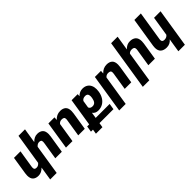

<svg xmlns="http://www.w3.org/2000/svg" viewBox="195 -1991 3436 3436"><g transform="rotate(-45 1913.0 -273.5)"><path d="M832.5 -391.6Q832.5 -364.3 827.6 -335L774.4 0H609.4L662.1 -332.5Q664.6 -350.6 664.6 -360.8Q664.6 -390.1 651.4 -400.6Q638.2 -411.1 611.3 -411.1Q588.4 -411.1 569.6 -401.1Q550.8 -391.1 531.7 -369.1L441.4 203.1H276.9L317.9 -56.2Q286.6 -24.4 252.2 -7.3Q217.8 9.8 176.8 9.8Q110.4 9.8 72.3 -24.9Q34.2 -59.6 34.2 -136.2Q34.2 -163.6 39.1 -193.4L91.8 -528.3H256.8L204.1 -195.8Q201.7 -177.7 201.7 -167.5Q201.7 -138.2 214.8 -127.7Q228 -117.2 254.9 -117.2Q277.8 -117.2 296.9 -127.4Q315.9 -137.7 334 -159.2L427.7 -750H592.3L548.3 -471.7Q579.6 -503.9 613.8 -521Q647.9 -538.1 689.5 -538.1Q755.9 -538.1 794.2 -503.2Q832.5 -468.3 832.5 -391.6Z M1103 -373.5 1043.9 0H879.4L962.9 -528.3H1117.2L1112.8 -466.8Q1146.5 -502.9 1184.6 -520.5Q1222.7 -538.1 1269.5 -538.1Q1336.9 -538.1 1375.2 -503.4Q1413.6 -468.8 1413.6 -392.1Q1413.6 -364.7 1408.7 -335L1355.5 0H1189.9L1242.7 -333Q1245.1 -348.6 1245.1 -358.4Q1245.1 -388.7 1229 -399.9Q1212.9 -411.1 1180.2 -411.1Q1131.8 -411.1 1103 -373.5Z M2007.3 -351.1Q2007.3 -326.2 2002.9 -298.8L2001.5 -288.6Q1990.7 -222.2 1958.7 -169.9Q1926.8 -117.7 1875.7 -88.1Q1824.7 -58.6 1759.8 -58.6Q1687.5 -58.6 1648.9 -111.8L1631.3 0H1984.9L1966.8 114.3H1613.3L1599.1 203.1H1434.6L1448.7 114.3H1397.5L1415.5 0H1466.8L1550.3 -528.3H1703.6L1701.2 -479.5Q1758.3 -538.1 1835 -538.1Q1891.1 -538.1 1929.9 -513.9Q1968.8 -489.7 1988 -447.5Q2007.3 -405.3 2007.3 -351.1ZM1841.8 -337.4Q1841.8 -373.5 1825.7 -392.3Q1809.6 -411.1 1773.9 -411.1Q1716.3 -411.1 1689.9 -369.1L1667.5 -229Q1682.1 -185.5 1739.3 -185.5Q1783.2 -185.5 1806.4 -214.6Q1829.6 -243.7 1838.4 -298.8Q1841.8 -318.8 1841.8 -337.4Z M2279.3 -373.5 2188 203.1H2023.4L2139.2 -528.3H2293.5L2289.1 -466.8Q2322.8 -502.9 2360.8 -520.5Q2398.9 -538.1 2445.8 -538.1Q2513.2 -538.1 2551.5 -503.4Q2589.8 -468.8 2589.8 -392.1Q2589.8 -364.7 2585 -335L2531.7 0H2366.2L2418.9 -333Q2421.4 -348.6 2421.4 -358.4Q2421.4 -388.7 2405.3 -399.9Q2389.2 -411.1 2356.4 -411.1Q2308.1 -411.1 2279.3 -373.5Z M2877.9 -379.4 2785.6 203.1H2621.1L2772 -750H2936.5L2892.6 -472.2Q2924.8 -505.9 2958.7 -522Q2992.7 -538.1 3032.7 -538.1Q3104.5 -538.1 3145.5 -501.5Q3186.5 -464.8 3186.5 -385.7Q3186.5 -360.8 3182.1 -330.6L3129.9 0H2964.4L3016.6 -329.1Q3019 -345.2 3019 -355Q3019 -386.2 3002.7 -398.7Q2986.3 -411.1 2954.1 -411.1Q2904.3 -411.1 2877.9 -379.4Z M3521 203.1 3562 -56.6Q3535.2 -22.9 3500.5 -6.6Q3465.8 9.8 3421.9 9.8Q3349.6 9.8 3308.3 -26.4Q3267.1 -62.5 3267.1 -137.2Q3267.1 -163.1 3271 -186.5L3360.4 -750H3524.9L3435.5 -185.5Q3434.1 -176.3 3434.1 -167.5Q3434.1 -117.2 3491.2 -117.2Q3548.8 -117.2 3578.1 -158.7L3636.7 -528.3H3801.8L3686 203.1Z"/></g></svg>

Font: Mardoto Black
Style: Italic
Weight: 900
Italic angle: -12°
Designer: Christian Robertson, Vahan Hovhannisyan
Foundry: Google
Version: Version 1.000